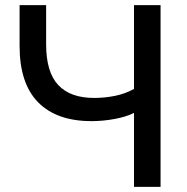

<svg xmlns="http://www.w3.org/2000/svg" viewBox="-20 -725 725 745"><path d="M500 0V-287Q471 -272 425.5 -263.5Q380 -255 335 -255Q200 -255 128 -328Q56 -401 56 -547V-705H159V-553Q159 -445 206 -395Q253 -345 345 -345Q386 -345 426 -353Q466 -361 500 -380V-705H603V0Z"/></svg>

Font: Nunito Sans SemiBold
Style: Regular
Weight: 600
Designer: Vernon Adams
Foundry: Vernon Adams
Version: Version 3.101; ttfautohint (v1.8.4.7-5d5b);gftools[0.9.27]